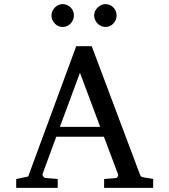

<svg xmlns="http://www.w3.org/2000/svg" viewBox="-20 -911 821 931"><path d="M367.7 -558.1 270.5 -295.9H465.8ZM484.9 0V-43L542.5 -47.9Q547.4 -47.9 550.8 -54.4Q554.2 -61 552.7 -64.9L483.9 -248H252.9L186.5 -67.9Q185.5 -64.9 186.5 -61.5Q187.5 -58.1 189.9 -54.9Q192.4 -51.8 195.3 -49.8Q198.2 -47.9 200.7 -47.9L259.8 -43V0H58.6V-43L116.7 -55.2L349.6 -687H424.8L656.7 -69.8Q660.2 -59.6 663.3 -56.2Q666.5 -52.7 677.7 -50.8L722.7 -43V0ZM338.4 -836.4Q338.4 -825.2 334 -814.9Q329.6 -804.7 322.3 -796.9Q314.9 -789.1 304.9 -784.7Q294.9 -780.3 283.7 -780.3Q272.5 -780.3 262.7 -784.7Q252.9 -789.1 245.6 -796.9Q238.3 -804.7 233.9 -814.5Q229.5 -824.2 229.5 -835.4Q229.5 -846.2 233.9 -856.2Q238.3 -866.2 245.6 -874Q252.9 -881.8 262.7 -886.5Q272.5 -891.1 283.7 -891.1Q294.9 -891.1 304.9 -886.7Q314.9 -882.3 322.3 -875Q329.6 -867.7 334 -857.7Q338.4 -847.7 338.4 -836.4ZM545.4 -836.4Q545.4 -825.2 541.3 -814.9Q537.1 -804.7 529.8 -796.9Q522.5 -789.1 512.7 -784.7Q502.9 -780.3 491.7 -780.3Q480.5 -780.3 470.5 -784.7Q460.4 -789.1 452.9 -796.9Q445.3 -804.7 440.9 -814.9Q436.5 -825.2 436.5 -836.4Q436.5 -846.7 440.9 -856.7Q445.3 -866.7 453.1 -874.3Q460.9 -881.8 470.7 -886.5Q480.5 -891.1 491.7 -891.1Q502.9 -891.1 512.7 -886.7Q522.5 -882.3 529.8 -874.8Q537.1 -867.2 541.3 -857.2Q545.4 -847.2 545.4 -836.4Z"/></svg>

Font: BabelStone Ogham Fixed
Style: Regular
Weight: 400
Monospace: yes
Designer: Andrew West
Foundry: BabelStone
Version: Version 2.02 March 14, 2022